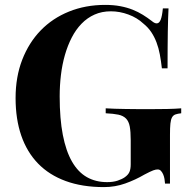

<svg xmlns="http://www.w3.org/2000/svg" viewBox="-20 -742 775 776"><path d="M404.8 -722.2Q439 -722.2 466.1 -717Q493.2 -711.9 515.9 -702.9Q538.6 -693.8 557.4 -682.1Q576.2 -670.4 593.3 -657.2Q604.5 -647.5 613.3 -647.5Q623.5 -647.5 629.4 -662.1Q635.3 -676.8 638.2 -708H661.1Q660.2 -689 659.4 -665.8Q658.7 -642.6 658.2 -613.5Q657.7 -584.5 657.5 -548.1Q657.2 -511.7 657.2 -465.8H634.3Q630.9 -495.6 626 -522Q621.1 -548.3 612.5 -570.8Q604 -593.3 591.3 -612.3Q578.6 -631.3 559.1 -647Q534.2 -670.4 499 -683.3Q463.9 -696.3 428.2 -696.3Q391.6 -696.3 362.1 -683.1Q332.5 -669.9 309.6 -646.2Q286.6 -622.6 270 -590.3Q253.4 -558.1 242.4 -519.8Q231.4 -481.4 226.3 -439Q221.2 -396.5 221.2 -352.5Q221.2 -262.2 233.9 -196.8Q246.6 -131.3 271 -88.9Q295.4 -46.4 331.1 -26.1Q366.7 -5.9 413.1 -5.9Q437 -5.9 454.8 -11.7Q472.7 -17.6 483.9 -25.4Q498 -35.2 503.2 -47.1Q508.3 -59.1 508.3 -77.6V-175.8Q508.3 -210 504.4 -230.7Q500.5 -251.5 489.3 -262.9Q478 -274.4 458.3 -278.6Q438.5 -282.7 407.2 -284.2V-304.2Q422.4 -303.2 443.6 -302.5Q464.8 -301.8 488 -301.5Q511.2 -301.3 534.7 -301Q558.1 -300.8 578.1 -300.8Q620.6 -300.8 655 -301.5Q689.5 -302.2 712.4 -304.2V-284.2Q698.2 -282.7 689.2 -279.5Q680.2 -276.4 675.3 -267.6Q670.4 -258.8 668.7 -242.4Q667 -226.1 667 -198.2V0H647Q646.5 -8.8 644.8 -18.8Q643.1 -28.8 639.4 -37.4Q635.7 -45.9 630.4 -51.5Q625 -57.1 617.7 -57.1Q613.8 -57.1 609.6 -56.4Q605.5 -55.7 599.4 -53.5Q593.3 -51.3 584.7 -47.1Q576.2 -43 564 -36.6Q527.3 -15.1 486.3 -0.5Q445.3 14.2 399.9 14.2Q312.5 14.2 245.6 -10.3Q178.7 -34.7 133.8 -81.1Q88.9 -127.4 65.9 -194.1Q43 -260.7 43 -345.7Q43 -431.2 69.8 -500.5Q96.7 -569.8 144.5 -619.1Q192.4 -668.5 259 -695.3Q325.7 -722.2 404.8 -722.2Z"/></svg>

Font: SVN-Playfair Display
Style: Bold
Weight: 700
Designer: Claus Eggers Sørensen
Foundry: Claus Eggers Sørensen
Version: Version 1.004;PS 001.004;hotconv 1.0.70;makeotf.lib2.5.58329